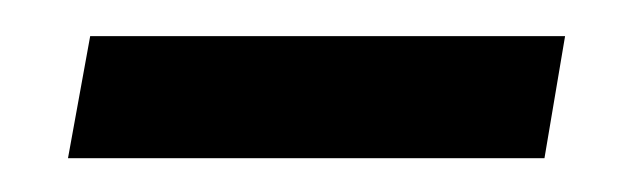

<svg xmlns="http://www.w3.org/2000/svg" viewBox="-20 -290 359 109"><path d="M289.1 -200.2 300.8 -269.5H31.2L18.6 -200.2Z"/></svg>

Font: Geo
Style: Oblique
Weight: 500
Italic angle: -11°
Version: Version 001.2